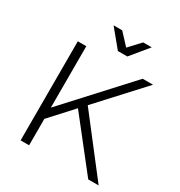

<svg xmlns="http://www.w3.org/2000/svg" viewBox="-205 -1034 1099 1174"><g transform="rotate(30 345.0 -447.0)"><path d="M664.5 0H591L319 -345.5L173.5 -186.5V0H113.5V-699.5H173.5V-266L571.5 -699.5H644.5L361.5 -391.5ZM422 -770.5H355.5L254 -893.5H315L389 -814L463 -893.5H523.5Z"/></g></svg>

Font: Argentum Novus Light
Style: Regular
Weight: 300
Designer: Julieta Ulanovsky (font) & Cristiano Sobral (main changes)
Foundry: Julieta Ulanovsky (font) & Cristiano Sobral (main changes)
Version: Version 3.00;November 27, 2020;FontCreator 13.0.0.2655 64-bi